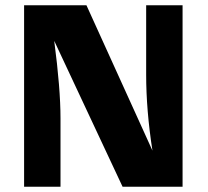

<svg xmlns="http://www.w3.org/2000/svg" viewBox="-20 -713 795 733"><path d="M72 0V-693H310L562 -138Q538 -292 538 -428V-693H677V0H448L187 -557Q211 -375 211 -261V0Z"/></svg>

Font: Fix15 Mono
Style: Bold
Weight: 700
Designer: Carrois Corporate & Edenspiekermann AG
Foundry: Carrois Corporate GbR & Edenspiekermann AG
Version: Version 3.206